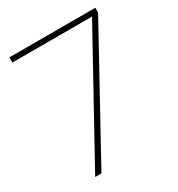

<svg xmlns="http://www.w3.org/2000/svg" viewBox="-166 -795 835 902"><g transform="rotate(-30 252.0 -344.0)"><path d="M121 0H87L451 -660H19V-688H485V-662Z"/></g></svg>

Font: Roundo ExtraLight
Style: Regular
Weight: 250
Designer: Namrata Goyal (Gurmukhi), Shiva Nallaperumal (Latin)
Foundry: Indian Type Foundry
Version: Version 1.000;PS 1.0;hotconv 1.0.88;makeotf.lib2.5.647800